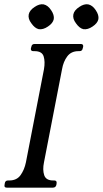

<svg xmlns="http://www.w3.org/2000/svg" viewBox="-30 -862 472 882"><path d="M172 -116Q165 -82 173 -57.5Q181 -33 214 -33H219Q232 -33 230 -20L229 -13Q226 0 213 0H1Q-12 0 -9 -13L-8 -20Q-6 -33 7 -33H13Q47 -33 64.5 -57.5Q82 -82 89 -116L172 -544Q178 -579 170.5 -603Q163 -627 129 -627H123Q110 -627 112 -640L114 -647Q116 -660 129 -660H341Q354 -660 352 -647L350 -640Q348 -627 335 -627H330Q297 -627 279 -603Q261 -579 255 -544ZM170 -842Q190 -838 205 -815Q220 -793 217 -774Q213 -755 190 -740Q168 -725 148 -728Q130 -732 114 -755Q98 -776 102 -796Q106 -815 129 -830Q151 -845 170 -842ZM375 -842Q395 -838 410 -815Q425 -793 422 -774Q418 -755 395 -740Q373 -725 353 -728Q335 -732 319 -755Q303 -776 307 -796Q311 -815 334 -830Q356 -845 375 -842Z"/></svg>

Font: Young Serif Light
Style: Italic
Weight: 300
Italic angle: -10.979°
Designer: Bastien Sozeau
Foundry: NBR — Bastien Sozeau
Version: Version 5.001